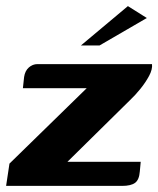

<svg xmlns="http://www.w3.org/2000/svg" viewBox="-30 -609 518 629"><path d="M191 -79H431L428 -47Q426 -20 412.5 -10Q399 0 370 0H-10L1 -73L254 -320H45L49 -357Q52 -377 64.5 -388Q77 -399 93 -399H468Q470 -382 458.5 -360.5Q447 -339 430 -318Q413 -297 396 -281ZM235 -460 389 -589 451 -550 296 -460Z"/></svg>

Font: Genos Thin
Style: Bold Italic
Weight: 700
Italic angle: -8°
Version: Version 1.010